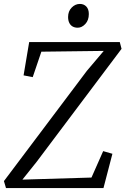

<svg xmlns="http://www.w3.org/2000/svg" viewBox="-25 -957 638 977"><path d="M5.5 0 -5 -35.5 417 -596.5 503 -698 185.5 -694 141.5 -564.5 95 -573.5 123.5 -743H584.5L593.5 -708.5L161 -133L89 -43L440.5 -53.5L500 -188L547 -174.5L501.5 0ZM370.5 -816Q355.5 -816 344.5 -822.2Q333.5 -828.5 327.5 -840.8Q321.5 -853 321.5 -870.5Q321.5 -900 339.8 -918.5Q358 -937 381.5 -937Q401.5 -937 414.2 -923.8Q427 -910.5 427 -885.5Q427 -854 409.2 -835Q391.5 -816 370.5 -816Z"/></svg>

Font: Merriweather 24pt Light
Style: Italic
Weight: 300
Italic angle: -7.8°
Version: Version 2.101